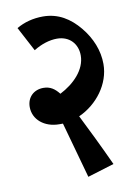

<svg xmlns="http://www.w3.org/2000/svg" viewBox="-79 -685 572 791"><g transform="rotate(-10 206.5 -289.5)"><path d="M226 52 337 18C299 -65 261 -142 232 -200C310 -235 368 -312 368 -395C368 -451 346 -506 307 -553C268 -600 220 -631 156 -631C115 -631 77 -621 45 -602L99 -500C131 -520 166 -531 197 -531C249 -531 282 -495 282 -446C282 -386 231 -335 172 -305C154 -328 135 -341 107 -341C66 -341 38 -313 38 -273C38 -220 84 -182 146 -182C151 -182 156 -182 161 -182Z"/></g></svg>

Font: Noto Serif Devanagari ExtraCondensed
Style: Bold
Weight: 700
Width: 2
Designer: Universal Thirst, Indian Type Foundry and the Monotype Design Team
Foundry: Monotype Imaging Inc.
Version: Version 2.004